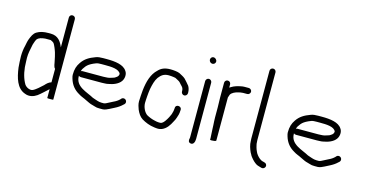

<svg xmlns="http://www.w3.org/2000/svg" viewBox="-80 -1073 2955 1541"><g transform="rotate(15 1398.0 -302.5)"><path d="M391 -103 341 -75V-6C341 0.4 391 1.5 391 -3ZM391 -6V-671C391 -685.3 379.7 -696 365.5 -696C351.3 -696 341 -685.3 341 -671V-423C323.3 -467.3 296.3 -509 234 -509H217C175.3 -509 146.2 -502.3 119 -486C96.2 -471.7 85.2 -445.1 75.5 -420C68.4 -401.8 65.4 -383 61 -361C54.1 -335.5 50 -302.5 50 -272C50 -240.4 52.9 -209.4 55 -179C66 -96.3 88.8 -14.7 158 10C196.3 26.4 233.1 13.6 260 -5C289.1 -26.8 314.5 -52.8 341 -76V-3C341 1.3 391 0.7 391 -6ZM341 -245V-133C318 -126.4 304.1 -111.7 290 -96L272 -80C260.5 -68.5 244.4 -55.3 231 -46C220.1 -38.7 207.9 -29.4 192 -32C164.7 -35.9 144.1 -54.2 135 -77C113.2 -120.6 101 -177.9 101 -243C100.3 -253 100 -262.7 100 -272C100 -309.6 107.8 -341 114 -372C116.2 -389.9 123.6 -403.8 128 -419L135 -433C150.5 -451.6 172.4 -455.7 202 -459H247C253.2 -457.4 269.2 -447.8 272 -445C281.7 -435.3 285.4 -422.1 292 -409C296.2 -400.5 298.1 -392 302 -383L306 -371C312.5 -351.6 316.3 -328.2 321 -307C326.6 -287.6 326.4 -256.7 341 -245Z M545 -280 549 -292C550.3 -296.7 554.3 -303.3 561 -312C574.4 -332.9 587.7 -343.4 608 -355L626 -364C634 -366.7 641.3 -369.7 648 -373C660 -377.5 676.5 -378 693 -378H721C772.2 -378 837.3 -376.7 852 -340C852 -316.8 832.5 -308.1 819 -300L807 -296C791.4 -290.2 773.9 -285 753 -285C745.7 -284.3 738.3 -284 731 -284H558C554 -284 549.7 -282.7 545 -280ZM934.5 -159C927.5 -159 921.7 -156.7 917 -152L910 -144C897.1 -131.1 879.8 -119.9 862 -112L823 -92C812.5 -86.8 803.4 -80.8 791 -79H770C755.1 -80.2 750.5 -80.7 739 -84L723 -89C714 -91.3 701.7 -95.9 694 -99C638.8 -130.6 540 -148.7 540 -237V-241C545.3 -236.3 551.3 -234 558 -234H731C739 -234 747.3 -234.3 756 -235C765.3 -235 774.3 -236 783 -238C824.5 -244.9 865 -260.6 886 -290C903.5 -313.8 906.9 -352.9 889 -376C861.7 -419 794 -428 721 -428H693C669.5 -428 647.3 -426.4 630 -419C582 -401.5 546.5 -380.8 520 -341C500 -311.7 490 -282.9 490 -236C490 -228 492 -217.7 496 -205C510.8 -154.7 539.5 -121.1 581 -98C602.2 -83.8 622.3 -79.2 647 -66C672 -54.9 682.6 -46.9 709 -41L726 -36C739.7 -31.4 748.5 -30 767 -30C777 -29.3 786.3 -29.3 795 -30C814.8 -31.2 830.3 -40.5 845 -47L884 -67C906.4 -78.2 928.1 -92.1 945 -109L953 -116C957.7 -120.7 960 -126.5 960 -133.5C960 -147.4 948.4 -159 934.5 -159Z M1422 -332V-338C1422 -358.1 1415.9 -377.1 1408 -390C1400 -402 1373.9 -428.6 1365 -439C1350.3 -452.1 1331.4 -460.1 1314 -470C1296.5 -478 1261.1 -481 1237 -481C1189.7 -481 1160.6 -467.4 1137 -442C1092.8 -401.2 1073.4 -337 1065 -261C1063.2 -230.3 1059 -199.3 1059 -167C1059 -155.7 1060.7 -144 1064 -132L1074 -102C1086.2 -74 1101.4 -50 1125 -35C1154.3 -17.4 1191 -1.7 1233 3L1251 5C1267.3 6.6 1280.5 4.5 1293 0C1330.7 -15.1 1352.1 -48.1 1370 -84L1379 -101C1382.3 -107.7 1384.7 -113.7 1386 -119C1392.1 -135.4 1399 -156.9 1399 -179L1400 -189C1400 -220 1350 -222.7 1350 -191L1349 -181C1349 -171.3 1345.6 -155.4 1343 -149L1339 -135C1337.7 -131.7 1336 -128 1334 -124L1326 -107C1319.6 -95.4 1312.1 -81.7 1304.5 -72C1295.8 -60.9 1285 -45 1266 -45C1262.7 -44.3 1259 -44.3 1255 -45C1242.4 -45 1234.5 -47.7 1223 -50C1196.8 -55.2 1172 -65.5 1152 -77C1129.4 -92.1 1109 -131 1109 -168C1109 -176.7 1109.3 -185.3 1110 -194L1112 -224C1114.6 -244.7 1114.9 -267 1119 -286C1126.6 -324.1 1135.3 -360.3 1154 -387C1173.4 -411.3 1192.9 -431 1236 -431C1242.7 -431 1249.3 -430.7 1256 -430C1265.2 -428.3 1283.7 -427.8 1292 -425C1302.3 -419.1 1309.6 -416.5 1320 -410C1333.2 -403.4 1336 -397 1349 -383C1362.4 -369.6 1372 -360.2 1372 -338V-332C1372 -318.8 1383.8 -307 1397 -307C1410.2 -307 1422 -318.8 1422 -332Z M1530 -462V6C1530 8.7 1529.7 11.3 1529 14C1523.9 31.7 1527.5 47.4 1544 51.5C1570.8 58.2 1580 29 1580 6V-462C1580 -475.2 1568.2 -487 1555 -487C1541.8 -487 1530 -475.2 1530 -462ZM1522 -638.5C1522 -623.8 1534.7 -611 1549.5 -611C1563.4 -611 1575 -621.6 1575 -635.5C1575 -650.6 1560.8 -664 1546.5 -664C1532.6 -664 1522 -652.4 1522 -638.5Z M1680 -488V-365C1680 -339.1 1682 -310 1682 -283V-202C1682 -192 1682.3 -181 1683 -169L1685 -135C1685.7 -125 1686 -116 1686 -108C1686 -93.3 1689 -61.8 1689 -50C1689.7 -46 1690 -40.7 1690 -34V-18C1690 -16 1694.2 -15 1702.5 -15C1711.5 -15 1740 -16.9 1740 -24V-382C1742 -389.9 1746 -401 1749 -408C1759.7 -425.8 1786.4 -437.8 1810 -443C1821.5 -445.3 1832.9 -449 1848 -449H1883C1896.2 -449 1908 -460.8 1908 -474C1908 -487.2 1896.2 -499 1883 -499H1848C1838 -499 1828.7 -498 1820 -496C1791.8 -490.9 1763.6 -482.1 1743 -469C1738.3 -467 1734 -464.3 1730 -461V-488C1730 -502.1 1718.7 -513 1705 -513C1691.3 -513 1680 -502.1 1680 -488Z M2007 -675V-114C2007 -107.3 2007.3 -100.7 2008 -94C2008 -59.7 2019.7 -28.3 2031 -3L2039 11C2041.7 17.7 2046.3 25 2053 33C2068.8 52.4 2082.7 67.2 2104 80C2118.3 87.1 2131.5 88.8 2147 94C2168.7 98.3 2186.7 75 2174 56C2164.2 41.3 2144.1 45.1 2129 36C2110.6 25.5 2094.4 8 2083 -11L2076 -26C2071.4 -33.6 2069.5 -43.6 2066 -53L2062 -69C2059.4 -78 2058 -86.7 2058 -98C2057.3 -102.7 2057 -108 2057 -114V-675C2057 -689.1 2045.7 -700 2032 -700C2018.3 -700 2007 -689.1 2007 -675Z M2332 -280 2336 -292C2337.3 -296.7 2341.3 -303.3 2348 -312C2361.4 -332.9 2374.7 -343.4 2395 -355L2413 -364C2421 -366.7 2428.3 -369.7 2435 -373C2447 -377.5 2463.5 -378 2480 -378H2508C2559.2 -378 2624.3 -376.7 2639 -340C2639 -316.8 2619.5 -308.1 2606 -300L2594 -296C2578.4 -290.2 2560.9 -285 2540 -285C2532.7 -284.3 2525.3 -284 2518 -284H2345C2341 -284 2336.7 -282.7 2332 -280ZM2721.5 -159C2714.5 -159 2708.7 -156.7 2704 -152L2697 -144C2684.1 -131.1 2666.8 -119.9 2649 -112L2610 -92C2599.5 -86.8 2590.4 -80.8 2578 -79H2557C2542.1 -80.2 2537.5 -80.7 2526 -84L2510 -89C2501 -91.3 2488.7 -95.9 2481 -99C2425.8 -130.6 2327 -148.7 2327 -237V-241C2332.3 -236.3 2338.3 -234 2345 -234H2518C2526 -234 2534.3 -234.3 2543 -235C2552.3 -235 2561.3 -236 2570 -238C2611.5 -244.9 2652 -260.6 2673 -290C2690.5 -313.8 2693.9 -352.9 2676 -376C2648.7 -419 2581 -428 2508 -428H2480C2456.5 -428 2434.3 -426.4 2417 -419C2369 -401.5 2333.5 -380.8 2307 -341C2287 -311.7 2277 -282.9 2277 -236C2277 -228 2279 -217.7 2283 -205C2297.8 -154.7 2326.5 -121.1 2368 -98C2389.2 -83.8 2409.3 -79.2 2434 -66C2459 -54.9 2469.6 -46.9 2496 -41L2513 -36C2526.7 -31.4 2535.5 -30 2554 -30C2564 -29.3 2573.3 -29.3 2582 -30C2601.8 -31.2 2617.3 -40.5 2632 -47L2671 -67C2693.4 -78.2 2715.1 -92.1 2732 -109L2740 -116C2744.7 -120.7 2747 -126.5 2747 -133.5C2747 -147.4 2735.4 -159 2721.5 -159Z"/></g></svg>

Font: HoneyBee
Style: Book
Weight: 300
Foundry: Cannot Into Space Fonts
Version: Version 0.89